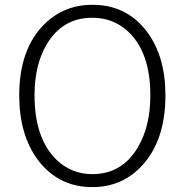

<svg xmlns="http://www.w3.org/2000/svg" viewBox="-20 -762 766 795"><path d="M362.3 12.7Q222.7 12.7 137.7 -98.6Q59.6 -203.1 59.6 -367.2Q59.6 -560.5 166 -664.1Q247.1 -742.2 362.3 -742.2Q505.9 -742.2 589.8 -628.9Q665 -527.3 665 -367.2Q665 -172.9 559.6 -67.4Q479.5 12.7 362.3 12.7ZM362.3 -41Q484.4 -41 549.8 -150.4Q602.5 -237.3 602.5 -367.2Q602.5 -548.8 506.8 -634.8Q446.3 -688.5 362.3 -688.5Q239.3 -688.5 173.8 -579.1Q123 -494.1 123 -367.2Q123 -188.5 214.8 -99.6Q276.4 -41 362.3 -41Z"/></svg>

Font: Taipei Sans TC Beta Light
Style: Regular
Weight: 300
Designer: JT Foundry
Foundry: JT Foundry
Version: Version 1.000